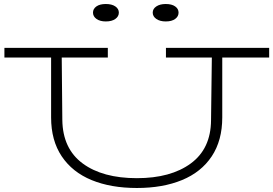

<svg xmlns="http://www.w3.org/2000/svg" viewBox="-20 -925 1364 958"><path d="M1323 -638H1089V-339Q1089 -224 1036.5 -145Q984 -66 888 -26.5Q792 13 663 13Q533 13 437 -26.5Q341 -66 288 -145Q235 -224 235 -339V-638H2V-686H518V-638H288L291 -326Q293 -183 392.5 -109.5Q492 -36 663 -36Q832 -36 932 -109.5Q1032 -183 1033 -325L1037 -638H808V-686H1323ZM444 -862Q444 -881 461 -893Q478 -905 508 -905Q538 -905 555.5 -893Q573 -881 573 -862Q573 -843 555.5 -830.5Q538 -818 508 -818Q479 -818 461.5 -830.5Q444 -843 444 -862ZM742 -862Q742 -881 760 -893Q778 -905 807 -905Q837 -905 854 -893Q871 -881 871 -862Q871 -843 854 -830.5Q837 -818 807 -818Q778 -818 760 -830.5Q742 -843 742 -862Z"/></svg>

Font: BioRhyme Expanded Light
Style: Regular
Weight: 300
Width: 7
Designer: Aoife Mooney
Foundry: Aoife Mooney Type
Version: Version 1.000